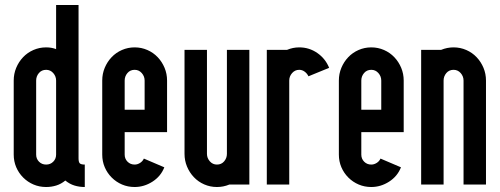

<svg xmlns="http://www.w3.org/2000/svg" viewBox="-20 -740 2004 770"><path d="M125 -120Q125 -103 136.5 -91.5Q148 -80 165 -80Q182 -80 193.5 -91.5Q205 -103 205 -120V-417Q205 -434 193.5 -447Q182 -460 165 -460Q147 -460 136 -447Q125 -434 125 -417ZM35 -417Q35 -444 45 -468Q55 -492 72.5 -510.5Q90 -529 114 -539.5Q138 -550 165 -550Q187 -550 205 -543V-720H295V-105Q295 -90 300 -85Q305 -80 320 -80V10Q298 10 278.5 4Q259 -2 242 -16Q225 -2 205.5 4Q186 10 165 10Q138 10 114.5 0Q91 -10 73 -28Q55 -46 45 -69.5Q35 -93 35 -120Z M560 -300V-417Q560 -434 548.5 -447Q537 -460 520 -460Q502 -460 491 -447Q480 -434 480 -417V-300ZM480 -120Q480 -103 491.5 -91.5Q503 -80 520 -80Q531 -80 541.5 -86.5Q552 -93 557 -104L639 -69Q625 -33 591.5 -11.5Q558 10 520 10Q493 10 469.5 0Q446 -10 428 -28Q410 -46 400 -69.5Q390 -93 390 -120V-417Q390 -444 400 -468Q410 -492 427.5 -510.5Q445 -529 469 -539.5Q493 -550 520 -550Q547 -550 571 -539.5Q595 -529 612.5 -510.5Q630 -492 640 -468Q650 -444 650 -417V-210H480Z M850 -80Q868 -80 879 -93Q890 -106 890 -123V-540H980V0H900Q888 5 875.5 7.5Q863 10 850 10Q823 10 799 -0.5Q775 -11 757.5 -29.5Q740 -48 730 -72Q720 -96 720 -123V-540H810V-123Q810 -106 821.5 -93Q833 -80 850 -80Z M1050 0V-540H1131Q1143 -545 1155 -547.5Q1167 -550 1180 -550Q1220 -550 1252.5 -527.5Q1285 -505 1300 -468L1217 -434Q1212 -445 1202 -452.5Q1192 -460 1180 -460Q1163 -460 1151.5 -447Q1140 -434 1140 -417V0Z M1509 -300V-417Q1509 -434 1497.5 -447Q1486 -460 1469 -460Q1451 -460 1440 -447Q1429 -434 1429 -417V-300ZM1429 -120Q1429 -103 1440.5 -91.5Q1452 -80 1469 -80Q1480 -80 1490.5 -86.5Q1501 -93 1506 -104L1588 -69Q1574 -33 1540.5 -11.5Q1507 10 1469 10Q1442 10 1418.5 0Q1395 -10 1377 -28Q1359 -46 1349 -69.5Q1339 -93 1339 -120V-417Q1339 -444 1349 -468Q1359 -492 1376.5 -510.5Q1394 -529 1418 -539.5Q1442 -550 1469 -550Q1496 -550 1520 -539.5Q1544 -529 1561.5 -510.5Q1579 -492 1589 -468Q1599 -444 1599 -417V-210H1429Z M1799 -460Q1781 -460 1770 -447Q1759 -434 1759 -417V0H1669V-540H1749Q1761 -545 1773.5 -547.5Q1786 -550 1799 -550Q1826 -550 1850 -539.5Q1874 -529 1891.5 -510.5Q1909 -492 1919 -468Q1929 -444 1929 -417V0H1839V-417Q1839 -434 1827.5 -447Q1816 -460 1799 -460Z"/></svg>

Font: Berliner Wand
Style: Regular
Weight: 400
Designer: Peter Wiegel
Foundry: Peter Wiegel
Version: Version 1.000